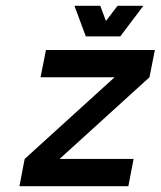

<svg xmlns="http://www.w3.org/2000/svg" viewBox="-20 -641 553 661"><path d="M138.2 -468.8H513.2L494.6 -375L185.1 -93.8H439.9L421.9 0H46.9L64.9 -93.8L374.5 -375H119.6ZM275.4 -515.6 236.3 -621.1H325.2L344.7 -568.8L384.8 -621.1H473.6L394 -515.6Z"/></svg>

Font: Lambda
Style: Italic
Weight: 400
Italic angle: -11°
Designer: GGBotNet
Version: 0.22